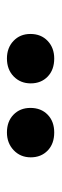

<svg xmlns="http://www.w3.org/2000/svg" viewBox="164 -954 173 540"><g transform="rotate(90 250.0 -684.5)"><path d="M353 -618Q322 -618 303 -636.5Q284 -655 284 -684Q284 -714 303 -732.5Q322 -751 353 -751Q385 -751 404 -732.5Q423 -714 423 -685Q423 -656 403 -637Q383 -618 353 -618ZM145 -618Q115 -618 95.5 -636.5Q76 -655 76 -684Q76 -714 95.5 -732.5Q115 -751 145 -751Q177 -751 196 -732.5Q215 -714 215 -685Q215 -656 195.5 -637Q176 -618 145 -618Z"/></g></svg>

Font: Literata 36pt Medium
Style: Regular
Weight: 500
Designer: Latin by Veronika Burian and Jose Scaglione. Greek by Irene Vlachou. Cyrillic by Vera Evstafieva.
Foundry: TypeTogether
Version: Version 3.002